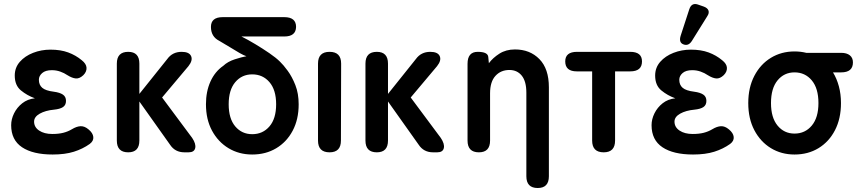

<svg xmlns="http://www.w3.org/2000/svg" viewBox="-20 -764 4298 963"><path d="M244 11Q145 11 90.5 -25.5Q36 -62 36 -136Q36 -166 50.5 -195.5Q65 -225 91.5 -246Q118 -267 155 -271Q116 -285 85 -310.5Q54 -336 54 -385Q54 -425 79.5 -454Q105 -483 146 -499Q187 -515 233 -515Q284 -515 322 -501Q360 -487 390 -462Q413 -444 414 -424Q415 -404 398 -387Q379 -369 360.5 -370.5Q342 -372 318 -387Q302 -398 282 -405Q262 -412 240 -412Q208 -412 191.5 -397.5Q175 -383 175 -364Q175 -338 192 -323.5Q209 -309 250 -304Q280 -300 295.5 -289.5Q311 -279 311 -258Q311 -237 296 -227Q281 -217 251 -214Q208 -210 179.5 -194Q151 -178 151 -154Q151 -126 176.5 -109Q202 -92 242 -92Q274 -92 297.5 -98Q321 -104 341 -116Q364 -130 384 -131Q404 -132 424 -115Q446 -97 448 -77Q450 -57 430 -42Q395 -17 350.5 -3Q306 11 244 11Z M623 0Q566 0 566 -59V-445Q566 -504 623 -504Q679 -504 679 -445V-293L819 -468Q845 -504 891 -504Q929 -504 938.5 -482.5Q948 -461 925 -432L793 -275L944 -72Q964 -42 959 -21Q954 0 926 0H905Q858 0 833 -38L679 -255V-59Q679 0 623 0Z M1245 11Q1179 11 1126.5 -20.5Q1074 -52 1043.5 -108.5Q1013 -165 1013 -241Q1013 -305 1035.5 -355Q1058 -405 1100 -434Q1122 -455 1157.5 -466.5Q1193 -478 1216 -482Q1203 -486 1182 -498Q1159 -512 1132 -528Q1105 -544 1080 -559Q1038 -580 1038 -629Q1038 -678 1097 -678H1406Q1465 -678 1465 -629Q1464 -581 1406 -581H1191Q1223 -565 1260.5 -542.5Q1298 -520 1331.5 -497Q1365 -474 1384 -455Q1401 -439 1423 -409Q1445 -379 1461.5 -337Q1478 -295 1478 -241Q1478 -165 1448 -108.5Q1418 -52 1365.5 -20.5Q1313 11 1245 11ZM1245 -91Q1298 -91 1331.5 -130Q1365 -169 1365 -241Q1365 -313 1331.5 -352Q1298 -391 1245 -391Q1193 -391 1160 -352Q1127 -313 1127 -241Q1127 -169 1160 -130Q1193 -91 1245 -91Z M1633 0Q1575 0 1575 -59V-445Q1575 -504 1633 -504Q1691 -504 1691 -445L1690 -59Q1690 0 1633 0Z M1870 0Q1813 0 1813 -59V-445Q1813 -504 1870 -504Q1926 -504 1926 -445V-293L2066 -468Q2092 -504 2138 -504Q2176 -504 2185.5 -482.5Q2195 -461 2172 -432L2040 -275L2191 -72Q2211 -42 2206 -21Q2201 0 2173 0H2152Q2105 0 2080 -38L1926 -255V-59Q1926 0 1870 0Z M2382 0Q2325 0 2325 -59V-444Q2325 -504 2376 -504Q2427 -504 2429 -478L2432 -447Q2452 -474 2485 -495Q2518 -516 2563 -516Q2638 -516 2685.5 -467.5Q2733 -419 2733 -326V120Q2733 179 2677 179Q2620 179 2620 120V-299Q2620 -356 2597 -384.5Q2574 -413 2535 -413Q2492 -413 2465 -383.5Q2438 -354 2438 -296V-59Q2438 0 2382 0Z M3008 0Q2950 0 2950 -59V-406H2873Q2815 -406 2815 -456Q2815 -504 2874 -504H3141Q3200 -504 3200 -456Q3200 -406 3141 -406H3065V-59Q3065 0 3008 0Z M3456 11Q3357 11 3302.5 -25.5Q3248 -62 3248 -136Q3248 -166 3262.5 -195.5Q3277 -225 3303.5 -246Q3330 -267 3367 -271Q3328 -285 3297 -310.5Q3266 -336 3266 -385Q3266 -425 3291.5 -454Q3317 -483 3358 -499Q3399 -515 3445 -515Q3496 -515 3534 -501Q3572 -487 3602 -462Q3625 -444 3626 -424Q3627 -404 3610 -387Q3591 -369 3572.5 -370.5Q3554 -372 3530 -387Q3514 -398 3494 -405Q3474 -412 3452 -412Q3420 -412 3403.5 -397.5Q3387 -383 3387 -364Q3387 -338 3404 -323.5Q3421 -309 3462 -304Q3492 -300 3507.5 -289.5Q3523 -279 3523 -258Q3523 -237 3508 -227Q3493 -217 3463 -214Q3420 -210 3391.5 -194Q3363 -178 3363 -154Q3363 -126 3388.5 -109Q3414 -92 3454 -92Q3486 -92 3509.5 -98Q3533 -104 3553 -116Q3576 -130 3596 -131Q3616 -132 3636 -115Q3658 -97 3660 -77Q3662 -57 3642 -42Q3607 -17 3562.5 -3Q3518 11 3456 11ZM3451 -560Q3434 -532 3409 -541Q3383 -550 3394 -585L3437 -717Q3449 -754 3484 -740L3510 -731Q3529 -724 3533.5 -711Q3538 -698 3527 -682Z M3965 11Q3899 11 3846.5 -21Q3794 -53 3763.5 -111Q3733 -169 3733 -247Q3733 -325 3763.5 -383.5Q3794 -442 3846.5 -474Q3899 -506 3965 -506Q3996 -506 4024 -499H4199Q4227 -499 4242.5 -486.5Q4258 -474 4258 -451Q4258 -401 4199 -401H4158Q4177 -370 4187.5 -331Q4198 -292 4198 -247Q4198 -169 4168 -111Q4138 -53 4085.5 -21Q4033 11 3965 11ZM3965 -94Q4018 -94 4051.5 -134Q4085 -174 4085 -247Q4085 -321 4051.5 -361Q4018 -401 3965 -401Q3913 -401 3880 -361Q3847 -321 3847 -247Q3847 -174 3880 -134Q3913 -94 3965 -94Z"/></svg>

Font: Zen Maru Gothic
Style: Bold
Weight: 700
Designer: Yoshimichi Ohira
Foundry: Positype
Version: Version 1.001